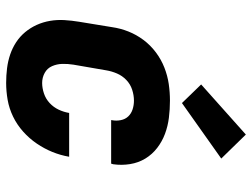

<svg xmlns="http://www.w3.org/2000/svg" viewBox="-120 -712 839 640"><g transform="rotate(90 300.0 -391.5)"><path d="M256 8Q231 8 207 5Q183 2 161 -5.5Q139 -13 120 -25.5Q101 -38 86.5 -55.5Q72 -73 62.5 -94Q53 -115 49 -138.5Q45 -162 46.5 -186.5Q48 -211 52 -235L70 -345Q74 -373 84.5 -399.5Q95 -426 112.5 -449.5Q130 -473 154 -491Q178 -509 205 -519.5Q232 -530 259.5 -534Q287 -538 315 -538Q344 -538 372 -534.5Q400 -531 425.5 -521.5Q451 -512 472.5 -495.5Q494 -479 508 -456Q522 -433 526.5 -405Q531 -377 527 -349Q526 -347 526 -345.5Q526 -344 525 -342H380Q380 -342 380 -343Q380 -344 380 -344Q383 -359 380 -374Q377 -389 367.5 -399Q358 -409 344 -413.5Q330 -418 315 -418Q297 -418 278.5 -412Q260 -406 246 -392.5Q232 -379 224.5 -361.5Q217 -344 214 -326L195 -216Q192 -197 192.5 -179Q193 -161 200 -145Q207 -129 222.5 -120.5Q238 -112 256 -112Q273 -112 291 -118Q309 -124 323 -137Q337 -150 345 -167Q353 -184 356 -202H502Q497 -173 486 -146Q475 -119 458 -94Q441 -69 418 -48.5Q395 -28 368 -15Q341 -2 312.5 3Q284 8 256 8ZM323 -578 261 -642 428 -791 508 -709Z"/></g></svg>

Font: Iosevka Curly HvExObl
Style: Regular
Weight: 900
Width: 7
Italic angle: -9°
Monospace: yes
Designer: Belleve Invis
Foundry: Belleve Invis
Version: Version 11.1.0; ttfautohint (v1.8.3)